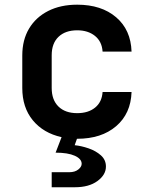

<svg xmlns="http://www.w3.org/2000/svg" viewBox="-20 -580 639 816"><path d="M199.7 215.8V151.9H274.4Q298.3 151.9 312.7 140.4Q327.1 128.9 327.1 116.2Q327.1 95.2 297.9 82Q268.6 68.8 216.3 68.8L241.7 2.9Q164.6 -14.2 119.6 -68.6Q74.7 -123 74.7 -206.1V-344.2Q74.7 -410.2 103.5 -458.5Q132.3 -506.8 184.8 -533.4Q237.3 -560.1 308.1 -560.1Q411.1 -560.1 473.6 -506.6Q536.1 -453.1 539.1 -360.8H416Q413.1 -403.8 383.5 -427.5Q354 -451.2 308.1 -451.2Q257.8 -451.2 228.8 -423.6Q199.7 -396 199.7 -345.2V-206.1Q199.7 -155.3 228.5 -127.2Q257.3 -99.1 308.1 -99.1Q355 -99.1 384 -122.6Q413.1 -146 416 -189H539.1Q536.1 -97.2 473.6 -43.7Q411.1 9.8 308.1 9.8H307.1L297.4 37.1Q325.7 40 356.4 50.5Q387.2 61 408.7 80.1Q430.2 99.1 430.2 127.9Q430.2 163.1 394 189.5Q357.9 215.8 298.3 215.8Z"/></svg>

Font: UDEV Gothic 35
Style: Bold
Weight: 700
Version: v2.1.0; ttfautohint (v1.8.4.7-5d5b-dirty) -l 6 -r 45 -G 200 